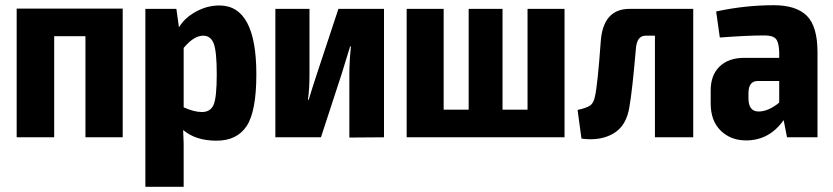

<svg xmlns="http://www.w3.org/2000/svg" viewBox="-20 -527 3198 737"><path d="M451 -494V0H308V-388H188V0H44V-494Z M822 -506Q964 -506 964 -242Q964 -100 927 -43.5Q890 13 811 13Q731 13 683 -28Q686 26 685 71V190H538V-493H657L667 -422Q688 -458 731.5 -482Q775 -506 822 -506ZM755 -97Q788 -97 800 -125Q812 -153 812 -242Q812 -329 800.5 -359.5Q789 -390 760 -390Q724 -390 685 -343V-115Q725 -97 755 -97Z M1454 0 1321 1V-242Q1321 -289 1327 -349H1324Q1320 -336 1314 -316.5Q1308 -297 1301.5 -276Q1295 -255 1293 -248L1212 0H1037V-493H1168V-245Q1168 -184 1162 -144H1165Q1174 -175 1195 -239L1279 -493H1454Z M2147 -493V0H1541V-493H1683V-106H1779V-493H1909V-106H2005V-493Z M2641 -493V0H2494V-390H2458Q2425 -390 2421 -341Q2407 -178 2396 -117Q2385 -44 2334.5 -14.5Q2284 15 2212 5L2197 -105Q2230 -112 2244.5 -121.5Q2259 -131 2264 -158Q2274 -202 2286 -368Q2295 -493 2397 -493Z M2950 -507Q3036 -507 3077 -466.5Q3118 -426 3118 -326V0H3001L2988 -66Q2933 12 2844 12Q2785 12 2746.5 -25.5Q2708 -63 2708 -130V-180Q2708 -239 2742.5 -272Q2777 -305 2837 -305H2971V-327Q2970 -364 2958.5 -377.5Q2947 -391 2915 -391Q2849 -391 2743 -383L2729 -483Q2840 -507 2950 -507ZM2892 -99Q2929 -99 2971 -133V-216H2887Q2853 -215 2853 -169V-150Q2853 -99 2892 -99Z"/></svg>

Font: exo2condensed_b
Style: Bold
Weight: 700
Width: 3
Designer: Natanael Gama
Version: Version 1.001;PS 001.001;hotconv 1.0.70;makeotf.lib2.5.58329